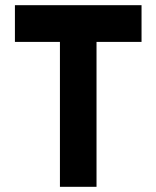

<svg xmlns="http://www.w3.org/2000/svg" viewBox="-20 -720 603 740"><path d="M211 0V-558.5H37.5V-700H525.5V-558.5H352V0ZM282 -71H281.5V-629.5H460H103H282Z"/></svg>

Font: Tourney Thin Black
Style: Regular
Weight: 900
Version: Version 1.015